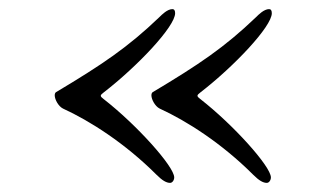

<svg xmlns="http://www.w3.org/2000/svg" viewBox="-20 -420 716 421"><path d="M323 -37C336 -24 345 -19 353 -19C358 -19 362 -25 362 -31C362 -55 279 -147 207 -203C199 -209 199 -211 207 -217C282 -275 364 -362 364 -391C364 -397 362 -400 358 -400C347 -400 335 -388 329 -382C260 -316 205 -279 103 -218C101 -217 100 -214 100 -211C100 -202 108 -187 118 -182C177 -155 254 -106 323 -37ZM535 -37C548 -24 557 -19 565 -19C570 -19 574 -25 574 -31C574 -55 491 -147 419 -203C411 -209 411 -211 419 -217C494 -275 576 -362 576 -391C576 -397 574 -400 570 -400C559 -400 547 -388 541 -382C472 -316 417 -279 315 -218C313 -217 312 -214 312 -211C312 -202 320 -187 330 -182C389 -155 466 -106 535 -37Z"/></svg>

Font: EB Garamond 12
Style: Regular
Weight: 400
Version: Version 0.016+